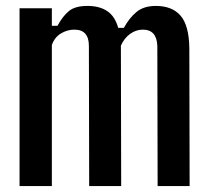

<svg xmlns="http://www.w3.org/2000/svg" viewBox="-20 -628 707 648"><path d="M46 0V-600H155V-541H174Q192 -574 213 -591Q234 -608 275 -608Q316 -608 342 -590.5Q368 -573 379 -534H398Q416 -567 440.5 -587.5Q465 -608 506 -608Q561 -608 589.5 -575Q618 -542 619 -465L620 0H512L511 -473Q509 -528 462 -528Q439 -528 419 -513.5Q399 -499 388 -474L389 0H281L280 -473Q280 -528 231 -528Q207 -528 185.5 -515Q164 -502 155 -476V0Z"/></svg>

Font: Big Shoulders Display
Style: Bold
Weight: 700
Designer: Patric King
Foundry: XO Type Co
Version: Version 1.000; ttfautohint (v1.8.2)